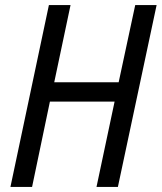

<svg xmlns="http://www.w3.org/2000/svg" viewBox="-20 -734 635 754"><path d="M172 -714H257L193 -411H446L511 -714H595L443 0H359L430 -335H176L106 0H21Z"/></svg>

Font: Noto Sans UI Narrow
Style: Italic
Weight: 400
Width: 4
Italic angle: -12°
Designer: Monotype Design Team
Foundry: Monotype Imaging Inc.
Version: Version 1.001